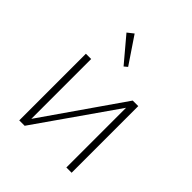

<svg xmlns="http://www.w3.org/2000/svg" viewBox="-202 -855 980 980"><g transform="rotate(45 288.0 -365.0)"><path d="M281 -571 169 -704 202 -730 299 -586ZM99 0V-481H137V-49L437 -481H477V0H439V-431L138 0Z"/></g></svg>

Font: Cantarell Light
Style: Regular
Weight: 300
Designer: Dave Crossland, Nikolaus Waxweiler, Florian Fecher, Jacques Le Bailly, Eben Sorkin, Alexei Vanyashin, Alexios Zavras, Em
Version: Version 0.303